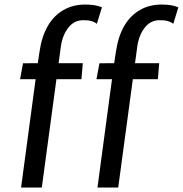

<svg xmlns="http://www.w3.org/2000/svg" viewBox="-20 -840 819 860"><path d="M167.2 0H74.4L139.5 -485.2H69.9L83.2 -556.6L149.2 -557L157.1 -609.1Q161.9 -642.7 171.2 -671.4Q180.5 -700.1 194.5 -724.3Q220.9 -769.6 263.5 -794.6Q306 -819.6 362.1 -819.6Q384.1 -819.6 402.3 -816.8Q420.5 -814 436.6 -807.3L413.9 -733.3Q403.8 -741.4 388.8 -745.7Q373.8 -750.1 352.2 -749.5Q312 -749.5 286 -716Q260 -682.6 252.8 -632.8L242.5 -557H350.9L344.8 -485.2H232.8ZM509.5 0H416.6L481.7 -485.2H412.1L425.5 -556.6L491.5 -557L499.3 -609.1Q504.2 -642.7 513.5 -671.4Q522.7 -700.1 536.7 -724.3Q563.2 -769.6 605.7 -794.6Q648.2 -819.6 704.3 -819.6Q726.3 -819.6 744.5 -816.8Q762.8 -814 778.9 -807.3L756.2 -733.3Q746.1 -741.4 731 -745.7Q716 -750.1 694.4 -749.5Q654.2 -749.5 628.2 -716Q602.3 -682.6 595.1 -632.8L584.8 -557H693.2L687 -485.2H575Z"/></svg>

Font: Merriweather Sans Variable Regular
Style: Italic
Weight: 300
Italic angle: -8°
Designer: Eben Sorkin
Foundry: Eben Sorkin
Version: Version 2.001